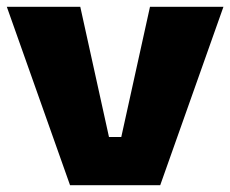

<svg xmlns="http://www.w3.org/2000/svg" viewBox="-20 -542 674 562"><path d="M185 0 0 -522H215L299 -141H335L419 -522H634L449 0Z"/></svg>

Font: Tomorrow
Style: Bold
Weight: 700
Designer: Tony de Marco, Monica Rizzolli
Foundry: Just in Type
Version: Version 2.002